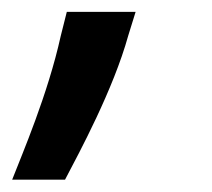

<svg xmlns="http://www.w3.org/2000/svg" viewBox="-35 -119 350 317"><path d="M72.4 177.6C95.9 132.8 152 29.1 176.8 -60.4L188.9 -99.4H75.3L65.3 -59.7C44 36.9 1.4 135.7 -14.9 177.6Z"/></svg>

Font: Riot Sans 2.0
Style: Bold Italic
Weight: 600
Italic angle: -9.39999°
Designer: Rasmus Andersson
Foundry: rsms
Version: Version 3.006;hotconv 1.0.109;makeotfexe 2.5.65596